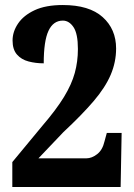

<svg xmlns="http://www.w3.org/2000/svg" viewBox="-20 -744 533 764"><path d="M29 0V-99L149 -244Q204 -308 234.5 -358Q265 -408 277.5 -453.5Q290 -499 290 -549Q290 -610 272.5 -636Q255 -662 230 -662Q192 -662 173 -621.5Q154 -581 154 -492Q122 -492 93.5 -499.5Q65 -507 47.5 -527Q30 -547 30 -583Q30 -618 52 -650.5Q74 -683 118 -703.5Q162 -724 230 -724Q335 -724 388.5 -676Q442 -628 442 -551Q442 -497 420.5 -446.5Q399 -396 352.5 -341.5Q306 -287 232 -218L133 -114H324Q345 -114 366.5 -130.5Q388 -147 396 -182L405 -215H464L460 0Z"/></svg>

Font: Noto Serif Hebrew Condensed ExtraBold
Style: Regular
Weight: 800
Width: 3
Designer: Monotype Design Team
Foundry: Monotype Imaging Inc.
Version: Version 2.004; ttfautohint (v1.8.4.7-5d5b)